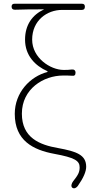

<svg xmlns="http://www.w3.org/2000/svg" viewBox="-20 -814 482 1027"><path d="M140 -794H58C47 -794 42 -789 42 -778C42 -767 50 -761 61 -762C118 -764 151 -764 216 -764C153 -735 114 -681 114 -602C114 -517 168 -462 234 -433V-429C141 -405 59 -319 59 -205C59 -62 157 -12 271 9C380 29 406 46 406 81C406 107 398 122 371 156C363 166 357 184 368 191C378 197 389 190 396 181C427 137 441 103 441 78C441 14 389 -4 291 -22C192 -39 97 -77 97 -206C97 -338 212 -410 318 -410C336 -410 349 -410 363 -409C377 -407 384 -411 384 -425C384 -439 375 -444 361 -442C348 -440 337 -440 320 -440C250 -440 152 -504 152 -602C152 -705 232 -761 312 -761H418C429 -761 434 -767 434 -778C434 -789 429 -794 418 -794H238Z"/></svg>

Font: GenSenRounded2 TW EL
Style: Regular
Weight: 250
Version: Version 2.100;PS 2.1;hotconv 16.6.51;makeotf.lib2.5.65220 DE